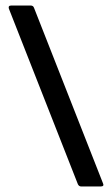

<svg xmlns="http://www.w3.org/2000/svg" viewBox="-20 -675 405 695"><path d="M274 0Q266 0 262 -8L12 -644Q9 -655 21 -655H91Q100 -655 103 -647L353 -11Q358 0 344 0Z"/></svg>

Font: Sofia Sans Semi Condensed SemiBold
Style: Regular
Weight: 600
Designer: Botio Nikoltchev, Ani Petrova
Foundry: lettersoup
Version: Version 4.100